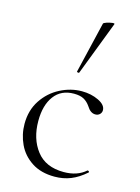

<svg xmlns="http://www.w3.org/2000/svg" viewBox="-114 -796 634 872"><g transform="rotate(15 203.5 -359.5)"><path d="M37 -185Q37 -249 68.5 -296.5Q100 -344 149.5 -369.5Q199 -395 251 -395Q295 -395 330 -378Q365 -361 365 -336Q365 -325 357 -317Q349 -309 336 -309Q313 -309 296 -337Q283 -356 265.5 -365.5Q248 -375 219 -375Q159 -375 126.5 -331.5Q94 -288 94 -214Q94 -130 137 -74.5Q180 -19 265 -19Q329 -19 368 -54H370Q373 -54 375.5 -51Q378 -48 375 -46Q341 -16 306 -2Q271 12 230 12Q166 12 122.5 -16.5Q79 -45 58 -90Q37 -135 37 -185ZM213 -472Q210 -472 207.5 -473.5Q205 -475 206 -476L263 -716Q264 -720 277.5 -724.5Q291 -729 303.5 -730.5Q316 -732 314 -727L217 -474Q217 -472 213 -472Z"/></g></svg>

Font: Cormorant Garamond Light
Style: Regular
Weight: 300
Designer: Christian Thalmann (Catharsis Fonts)
Version: Version 3.000